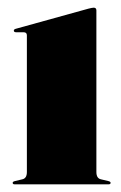

<svg xmlns="http://www.w3.org/2000/svg" viewBox="-20 -480 316 500"><path d="M231 -453V-32Q231 -15.5 243 -13L262 -8.5Q268 -7 268 -4Q268 0 263 0H18Q13 0 13 -4Q13 -7 19 -8.5L38 -13Q50 -15.5 50 -32V-388Q50 -396 41.5 -396H22Q16 -396 16 -400.5Q16 -403.5 21 -405L210.5 -457.5Q220.5 -460 224 -460Q231 -460 231 -453Z"/></svg>

Font: Fraunces 144pt Black
Style: Regular
Weight: 900
Version: Version 1.000;[0bf87f6ff]